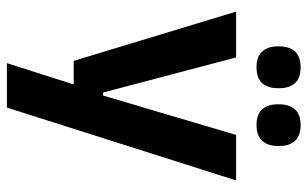

<svg xmlns="http://www.w3.org/2000/svg" viewBox="-187 -530 889 555"><g transform="rotate(90 257.5 -252.5)"><path d="M316 -106 247.5 -76.5 370 -490.5H501.5L291 172H162.5L239.5 -69L299 -21H156L13.5 -490.5H146L247.5 -106ZM174 -549.5Q144 -549.5 129 -565.8Q114 -582 114 -611.5V-615Q114 -644.5 129 -660.8Q144 -677 174 -677Q205.5 -677 220.2 -660.8Q235 -644.5 235 -615V-611.5Q235 -582 220.2 -565.8Q205.5 -549.5 174 -549.5ZM341.5 -549.5Q311 -549.5 296.2 -565.8Q281.5 -582 281.5 -611.5V-615Q281.5 -644.5 296.2 -660.8Q311 -677 341.5 -677Q372 -677 387 -660.8Q402 -644.5 402 -615V-611.5Q402 -582 387 -565.8Q372 -549.5 341.5 -549.5Z"/></g></svg>

Font: Anek Latin SemiBold
Style: Regular
Weight: 600
Designer: Yesha Goshar
Foundry: Ek Type
Version: Version 1.003